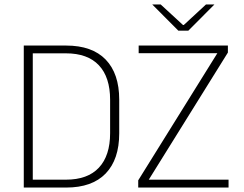

<svg xmlns="http://www.w3.org/2000/svg" viewBox="-20 -844 1099 864"><path d="M112.5 0V-35.5H276.5Q374.5 -35.5 425 -89.5Q475.5 -143.5 475.5 -244.5V-395Q475.5 -496.5 425 -550.2Q374.5 -604 276.5 -604H111.5V-639H277.5Q394.5 -639 455.5 -576Q516.5 -513 516.5 -395.5V-244Q516.5 -126.5 455.5 -63.2Q394.5 0 277.5 0ZM87 0V-639H127.5V0ZM1008.5 -35.5V0H602V-32.5L958 -604.5H604V-639H1005.5V-607.5L649.5 -35.5ZM782.5 -706 665.5 -823.5V-824H703L803.5 -731.5H807L907 -824H944.5V-823.5L827.5 -706Z"/></svg>

Font: Anek Latin ExtraLight
Style: Regular
Weight: 250
Designer: Yesha Goshar
Foundry: Ek Type
Version: Version 1.003